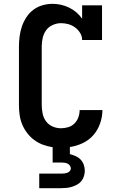

<svg xmlns="http://www.w3.org/2000/svg" viewBox="-20 -763 640 1003"><path d="M185 220V144H300Q308 144 316 143Q324 142 331.5 139.5Q339 137 344.5 131Q350 125 350 117Q350 109 345 102Q340 95 332.5 91.5Q325 88 316.5 87Q308 86 300 86H255V6Q229 2 204.5 -7Q180 -16 159 -31.5Q138 -47 122 -68Q106 -89 96 -113Q86 -137 82.5 -163Q79 -189 79 -215V-520Q79 -546 82.5 -573Q86 -600 94.5 -625Q103 -650 118 -673Q133 -696 154.5 -712Q176 -728 202 -735.5Q228 -743 255 -743Q277 -743 299 -738Q321 -733 341.5 -723Q362 -713 379 -698.5Q396 -684 409 -665V-735H513V-554H409Q409 -574 398.5 -591Q388 -608 372.5 -619.5Q357 -631 338 -636.5Q319 -642 299 -642Q277 -642 255.5 -632.5Q234 -623 221 -605Q208 -587 203 -564.5Q198 -542 198 -520V-215Q198 -193 202.5 -170.5Q207 -148 220 -130Q233 -112 254 -102.5Q275 -93 298 -93Q317 -93 336 -98.5Q355 -104 369 -118Q383 -132 389.5 -150.5Q396 -169 396 -188H515Q515 -153 503 -118.5Q491 -84 468 -57.5Q445 -31 412.5 -15.5Q380 0 345 5V42Q360 46 375 52.5Q390 59 401 70.5Q412 82 417.5 97.5Q423 113 423 129Q423 143 418.5 157.5Q414 172 405 183Q396 194 383.5 201Q371 208 357 212.5Q343 217 328.5 218.5Q314 220 300 220Z"/></svg>

Font: Iosevka Plex Etoile
Style: Bold
Weight: 700
Designer: Belleve Invis
Foundry: Belleve Invis
Version: Version 25.1.1; ttfautohint (v1.8.4)